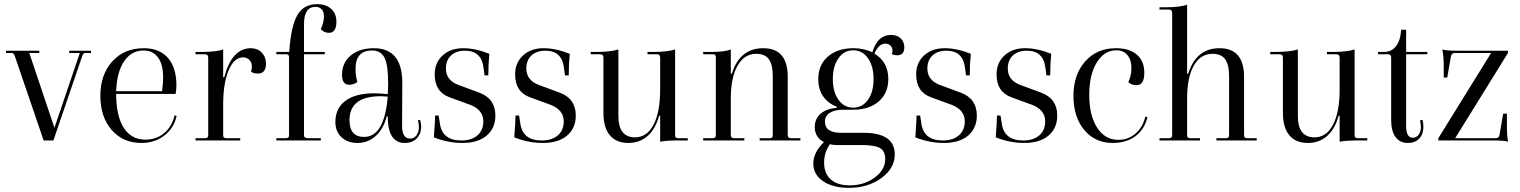

<svg xmlns="http://www.w3.org/2000/svg" viewBox="-20 -676 7315 924"><path d="M313 -432H418V-421H390Q381 -421 376 -407L237 0H190L51 -407Q46 -421 37 -421H9V-432H169V-421H121L242 -61L364 -421H313Z M661 12Q572 12 517.5 -50.5Q463 -113 463 -215Q463 -317 520.5 -380.5Q578 -444 672 -444Q747 -444 788 -397.5Q829 -351 829 -265Q829 -248 825 -224H539Q539 -118 575.5 -61Q612 -4 680 -4Q732 -4 770 -35.5Q808 -67 820 -121L830 -118Q817 -59 770.5 -23.5Q724 12 661 12ZM671 -433Q612 -433 577 -380.5Q542 -328 539 -237H760Q765 -274 765 -304Q765 -366 740.5 -399.5Q716 -433 671 -433Z M921 0V-11H968Q982 -11 982 -25V-399Q982 -415 966 -415H921V-426H947Q1022 -426 1054 -438V-304H1059Q1096 -444 1187 -444Q1219 -444 1239.5 -423Q1260 -402 1260 -370Q1260 -322 1221 -322Q1198 -322 1188 -332Q1192 -342 1192 -355Q1192 -376 1180 -388Q1168 -400 1149 -400Q1106 -399 1080 -337Q1054 -275 1054 -172V-25Q1054 -11 1068 -11H1136V0Z M1310 0V-11H1357Q1371 -11 1371 -25V-401Q1371 -415 1357 -415H1310V-426H1372Q1380 -549 1410.5 -602.5Q1441 -656 1506 -656Q1549 -656 1574 -633Q1599 -610 1599 -572Q1599 -518 1563 -518Q1539 -518 1524 -536Q1539 -569 1539 -597Q1539 -619 1528 -631Q1517 -643 1498 -643Q1443 -643 1443 -559V-426H1543V-415H1443V-23Q1443 -18 1448 -14.5Q1453 -11 1459 -11H1524V0Z M1701 12Q1653 12 1623.5 -15.5Q1594 -43 1594 -89Q1594 -155 1642.5 -191Q1691 -227 1780 -227Q1810 -227 1846 -223Q1848 -255 1848 -274Q1848 -363 1830.5 -398Q1813 -433 1770 -433Q1691 -433 1691 -344Q1691 -309 1700 -282Q1682 -268 1661 -268Q1626 -268 1626 -316Q1626 -374 1668 -409Q1710 -444 1779 -444Q1916 -444 1916 -278L1915 -70Q1915 -9 1954 -9Q1972 -9 1984 -24.5Q1996 -40 1996 -65Q1996 -82 1991 -97L2002 -99Q2007 -77 2007 -68Q2007 -32 1985.5 -10Q1964 12 1928 12Q1846 12 1846 -116H1841Q1826 -56 1788.5 -22Q1751 12 1701 12ZM1662 -98Q1662 -17 1732 -17Q1830 -17 1846 -211Q1824 -213 1813 -213Q1662 -213 1662 -98Z M2206 12Q2135 12 2068 -15Q2074 -95 2074 -120H2091L2097 -82Q2108 0 2200 0Q2249 0 2277.5 -24.5Q2306 -49 2306 -92Q2306 -145 2247 -170L2143 -208Q2072 -234 2072 -318Q2072 -374 2110 -409Q2148 -444 2209 -444Q2268 -444 2335 -417Q2330 -367 2330 -313H2312L2307 -350Q2297 -432 2218 -432Q2175 -432 2150.5 -409Q2126 -386 2126 -346Q2126 -291 2184 -268L2287 -230Q2364 -201 2364 -120Q2364 -59 2322 -23.5Q2280 12 2206 12Z M2593 12Q2522 12 2455 -15Q2461 -95 2461 -120H2478L2484 -82Q2495 0 2587 0Q2636 0 2664.5 -24.5Q2693 -49 2693 -92Q2693 -145 2634 -170L2530 -208Q2459 -234 2459 -318Q2459 -374 2497 -409Q2535 -444 2596 -444Q2655 -444 2722 -417Q2717 -367 2717 -313H2699L2694 -350Q2684 -432 2605 -432Q2562 -432 2537.5 -409Q2513 -386 2513 -346Q2513 -291 2571 -268L2674 -230Q2751 -201 2751 -120Q2751 -59 2709 -23.5Q2667 12 2593 12Z M3004 12Q2946 12 2915 -25Q2884 -62 2884 -133V-399Q2884 -415 2868 -415H2823V-426H2847Q2918 -426 2956 -438V-118Q2956 -15 3036 -15Q3093 -15 3125 -75.5Q3157 -136 3157 -245V-398Q3157 -415 3141 -415H3096V-426H3121Q3193 -426 3229 -438V-25Q3229 -11 3243 -11H3290V0H3240Q3187 0 3157 6V-119H3152Q3135 -56 3097 -22Q3059 12 3004 12Z M3364 0V-11H3411Q3425 -11 3425 -26V-401Q3425 -415 3411 -415H3364V-426H3405Q3467 -426 3497 -438V-321H3502Q3540 -444 3653 -444Q3771 -444 3771 -306V-26Q3771 -11 3786 -11H3832V0H3636V-11H3686Q3699 -11 3699 -26V-309Q3699 -365 3680 -391Q3661 -417 3620 -417Q3562 -417 3529.5 -360Q3497 -303 3497 -202V-26Q3497 -11 3512 -11H3562V0Z M4087 -148H4038Q3997 -148 3973.5 -133Q3950 -118 3950 -91Q3950 -37 4027 -37H4135Q4286 -37 4286 67Q4286 134 4221.5 181Q4157 228 4065 228Q3988 228 3941 196Q3894 164 3894 111Q3894 58 3945 8Q3901 -16 3901 -64Q3901 -104 3929 -128.5Q3957 -153 4007 -157V-162Q3918 -199 3918 -296Q3918 -364 3964.5 -404Q4011 -444 4087 -444Q4138 -444 4178 -424Q4203 -508 4268 -508Q4297 -508 4314.5 -491.5Q4332 -475 4332 -448Q4332 -410 4298 -410Q4281 -410 4272 -416Q4275 -424 4275 -432Q4275 -447 4265.5 -456.5Q4256 -466 4240 -466Q4209 -466 4188 -418Q4255 -378 4255 -296Q4255 -228 4209 -188Q4163 -148 4087 -148ZM4184 -296Q4184 -358 4157 -396Q4130 -434 4086 -434Q4042 -434 4015 -395.5Q3988 -357 3988 -296Q3988 -234 4015 -196Q4042 -158 4086 -158Q4130 -158 4157 -195.5Q4184 -233 4184 -296ZM3946 106Q3946 159 3978 187.5Q4010 216 4069 216Q4139 216 4189.5 178.5Q4240 141 4240 90Q4240 51 4215 36.5Q4190 22 4127 22H4008Q3987 22 3974 18Q3946 58 3946 106Z M4523 12Q4452 12 4385 -15Q4391 -95 4391 -120H4408L4414 -82Q4425 0 4517 0Q4566 0 4594.5 -24.5Q4623 -49 4623 -92Q4623 -145 4564 -170L4460 -208Q4389 -234 4389 -318Q4389 -374 4427 -409Q4465 -444 4526 -444Q4585 -444 4652 -417Q4647 -367 4647 -313H4629L4624 -350Q4614 -432 4535 -432Q4492 -432 4467.5 -409Q4443 -386 4443 -346Q4443 -291 4501 -268L4604 -230Q4681 -201 4681 -120Q4681 -59 4639 -23.5Q4597 12 4523 12Z M4910 12Q4839 12 4772 -15Q4778 -95 4778 -120H4795L4801 -82Q4812 0 4904 0Q4953 0 4981.5 -24.5Q5010 -49 5010 -92Q5010 -145 4951 -170L4847 -208Q4776 -234 4776 -318Q4776 -374 4814 -409Q4852 -444 4913 -444Q4972 -444 5039 -417Q5034 -367 5034 -313H5016L5011 -350Q5001 -432 4922 -432Q4879 -432 4854.5 -409Q4830 -386 4830 -346Q4830 -291 4888 -268L4991 -230Q5068 -201 5068 -120Q5068 -59 5026 -23.5Q4984 12 4910 12Z M5335 12Q5250 12 5198 -50.5Q5146 -113 5146 -215Q5146 -317 5202.5 -380.5Q5259 -444 5350 -444Q5415 -444 5451 -413Q5487 -382 5487 -326Q5487 -266 5450 -266Q5425 -266 5410 -281Q5425 -312 5425 -349Q5425 -388 5405.5 -411Q5386 -434 5353 -434Q5294 -434 5258 -375Q5222 -316 5222 -219Q5222 -120 5260 -61.5Q5298 -3 5362 -3Q5410 -3 5445 -33.5Q5480 -64 5492 -115L5502 -112Q5488 -53 5444 -20.5Q5400 12 5335 12Z M5560 0V-11H5606Q5621 -11 5621 -25V-614Q5621 -630 5605 -630H5560V-641H5593Q5655 -641 5693 -653V-321H5698Q5737 -444 5849 -444Q5967 -444 5967 -306V-25Q5967 -11 5981 -11H6028V0H5834V-11H5882Q5895 -11 5895 -25V-309Q5895 -365 5876 -391Q5857 -417 5815 -417Q5757 -417 5725 -360Q5693 -303 5693 -202V-25Q5693 -11 5707 -11H5755V0Z M6274 12Q6216 12 6185 -25Q6154 -62 6154 -133V-399Q6154 -415 6138 -415H6093V-426H6117Q6188 -426 6226 -438V-118Q6226 -15 6306 -15Q6363 -15 6395 -75.5Q6427 -136 6427 -245V-398Q6427 -415 6411 -415H6366V-426H6391Q6463 -426 6499 -438V-25Q6499 -11 6513 -11H6560V0H6510Q6457 0 6427 6V-119H6422Q6405 -56 6367 -22Q6329 12 6274 12Z M6755 12Q6717 12 6696 -16.5Q6675 -45 6675 -98V-401Q6675 -407 6670.5 -411Q6666 -415 6661 -415H6612V-426H6640Q6677 -426 6698.5 -454Q6720 -482 6723 -533H6747V-426H6849V-415H6747V-70Q6747 -13 6779 -13Q6796 -13 6807 -27.5Q6818 -42 6818 -64Q6818 -73 6814 -97L6826 -99Q6830 -84 6830 -65Q6830 -30 6810 -9Q6790 12 6755 12Z M7238 6Q7221 0 7166 0H6902V-11L7156 -421H6982Q6967 -421 6963 -407L6945 -303H6928V-353Q6928 -408 6921 -438Q6939 -432 6993 -432H7237V-421L6983 -11H7178Q7193 -11 7196 -25L7214 -129H7232V-78Q7232 -13 7238 6Z"/></svg>

Font: Arapey Regular-Display
Style: Regular
Weight: 400
Designer: Eduardo Rodriguez Tunni
Foundry: Eduardo Rodriguez Tunni
Version: Version 4.000